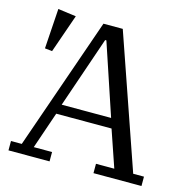

<svg xmlns="http://www.w3.org/2000/svg" viewBox="-105 -811 895 912"><g transform="rotate(15 343.0 -355.0)"><path d="M16 -46H69L296 -698H391L617 -46H670V0H434V-46H524L462 -227H190L128 -46H218V0H16ZM204 -275H447L330 -625H324ZM58 -513 71 -710 160 -698 94 -509Z"/></g></svg>

Font: IBM Plex Serif
Style: Regular
Weight: 400
Designer: Mike Abbink, Paul van der Laan, Pieter van Rosmalen
Foundry: Bold Monday
Version: Version 3.001